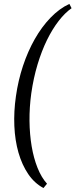

<svg xmlns="http://www.w3.org/2000/svg" viewBox="-20 -803 384 977"><path d="M344.2 -761.2Q310.5 -737.8 278.6 -696.5Q246.6 -655.3 219.2 -599.6Q191.9 -543.9 171.1 -475.1Q150.4 -406.2 139.2 -328.1Q129.4 -256.8 130.1 -188Q130.9 -119.1 141.1 -58.6Q151.4 2 171.1 51.3Q190.9 100.6 219.2 131.8L201.2 153.8Q155.3 129.4 123.5 82.5Q91.8 35.6 74 -26.4Q56.2 -88.4 53 -161.9Q49.8 -235.4 61 -313Q72.3 -393.1 96.9 -467.5Q121.6 -542 157 -604.2Q192.4 -666.5 237.1 -712.9Q281.7 -759.3 333 -783.2Z"/></svg>

Font: Gentium Plus APac
Style: Italic
Weight: 400
Italic angle: -8°
Designer: J. Victor Gaultney, Annie Olsen, Iska Routamaa, Becca Hirsbrunner
Foundry: SIL International
Version: Version 5.000